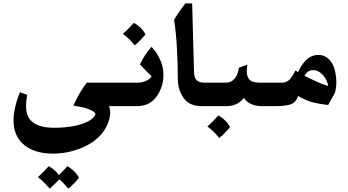

<svg xmlns="http://www.w3.org/2000/svg" viewBox="-20 -628 2060 1136"><path d="M447 424Q440 434 419.5 455.5Q399 477 384 488Q358 456 331 433Q298 468 274 488Q236 443 204 420Q217 409 239 386.5Q261 364 268 355Q305 375 328 408Q366 372 378 355Q401 368 420 387Q439 406 447 424Z M753 0H626Q632 22 632 38Q632 79 607 126Q585 168 543.5 200.5Q502 233 448 253Q372 281 293 281Q212 281 153 250Q96 218 74 163Q60 131 60 80Q60 48 70 5Q80 -38 98 -82L141 -67Q134 -27 134 -2Q134 50 158 80Q197 128 302 128Q364 128 421 117Q470 107 502.5 89.5Q535 72 545 49Q543 30 491 13Q472 7 447 2.5Q422 -2 414 -3Q437 -52 455.5 -83.5Q474 -115 494 -139H753Z M841 -424Q831 -412 811.5 -391.5Q792 -371 777 -360Q743 -402 707 -428Q720 -438 740 -459Q760 -480 772 -493Q794 -481 813 -462Q832 -443 841 -424Z M947 -182Q947 -120 912 -65Q871 0 790 0H743Q714 0 693.5 -20.5Q673 -41 673 -70Q673 -101 694.5 -120Q716 -139 743 -139H798Q820 -139 843 -149Q866 -159 877 -176Q864 -191 849 -204L808 -247Q826 -283 841 -305.5Q856 -328 876 -350Q876 -353 895.5 -328.5Q915 -304 931 -266.5Q947 -229 947 -182Z M1264 0H1171Q1103 0 1068 -46Q1032 -94 1032 -166Q1032 -254 1026.5 -348Q1021 -442 1010 -511Q1040 -561 1077 -608H1117L1128 -199Q1130 -167 1143 -154Q1158 -139 1189 -139H1264Z M1341 124Q1331 137 1311 157.5Q1291 178 1277 188Q1243 146 1207 120Q1220 110 1240 89Q1260 68 1272 55Q1294 67 1313 86Q1332 105 1341 124Z M1440 -209Q1440 -176 1454 -159Q1472 -139 1515 -139H1589V0H1529Q1480 0 1447 -23Q1431 -35 1423 -50Q1421 -46 1414 -38.5Q1407 -31 1397 -23Q1364 0 1322 0H1254Q1225 0 1204.5 -20.5Q1184 -41 1184 -71Q1184 -104 1207.5 -121.5Q1231 -139 1254 -139H1314Q1346 -139 1364 -158.5Q1382 -178 1387.5 -199Q1393 -220 1393 -227L1444 -246Q1443 -243 1441.5 -232.5Q1440 -222 1440 -209Z M1922 -7Q1864 -13 1825 -24Q1786 -35 1744 -60Q1730 -21 1699.5 -10.5Q1669 0 1610 0H1578Q1549 0 1529 -20.5Q1509 -41 1509 -70Q1509 -98 1528 -118.5Q1547 -139 1578 -139H1651Q1664 -139 1676.5 -145Q1689 -151 1697 -161Q1709 -176 1717 -190.5Q1725 -205 1728 -211L1744 -201Q1757 -233 1778 -258Q1814 -303 1863 -303Q1908 -303 1936 -266Q1957 -240 1965 -195Q1970 -167 1970 -144Q1970 -109 1962 -80ZM1782 -179Q1831 -155 1861 -141.5Q1891 -128 1922 -119Q1918 -144 1903 -168Q1890 -188 1872 -200.5Q1854 -213 1833 -213Q1816 -213 1804.5 -205.5Q1793 -198 1788 -190Q1783 -182 1782 -179Z"/></svg>

Font: Mirza
Style: Bold
Weight: 700
Designer: Arabic design by Kourosh Beigpour, Latin design by Eduardo Tunni, engineering by Lasse Fister
Version: Version 1.0010g